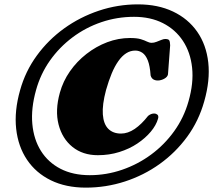

<svg xmlns="http://www.w3.org/2000/svg" viewBox="-20 -800 976 879"><path d="M373 59Q465 59 551.5 31Q638 3 711 -49.2Q784 -101.5 837 -174Q890 -246.5 915 -336Q942.5 -432.5 933.5 -513.8Q924.5 -595 882.8 -654.8Q841 -714.5 772 -747.2Q703 -780 611.5 -780Q519 -780 432.5 -751Q346 -722 273.5 -669.8Q201 -617.5 148.5 -545.5Q96 -473.5 72 -387Q45 -292 54 -210.5Q63 -129 103.8 -68.5Q144.5 -8 213 25.5Q281.5 59 373 59ZM391 2Q314 2 257.2 -27.2Q200.5 -56.5 167.5 -109Q134.5 -161.5 128 -232.5Q121.5 -303.5 145 -387.5Q165.5 -461.5 208.5 -522.5Q251.5 -583.5 311.8 -628.8Q372 -674 444 -698.5Q516 -723 593.5 -723Q669 -723 726 -694Q783 -665 817.5 -612.8Q852 -560.5 859.5 -490Q867 -419.5 843 -336Q822 -261.5 777.5 -199.5Q733 -137.5 672 -92.5Q611 -47.5 539 -22.8Q467 2 391 2ZM703.5 -256.5Q695 -226.5 670.2 -197Q645.5 -167.5 609 -143Q572.5 -118.5 526.2 -104Q480 -89.5 428 -89.5Q359 -89.5 312 -127.2Q265 -165 248.2 -229.8Q231.5 -294.5 254 -375.5Q268.5 -428 300.2 -473.5Q332 -519 376 -553.2Q420 -587.5 471 -606.8Q522 -626 575 -626Q607 -626 624.8 -620.5Q642.5 -615 653.2 -609.5Q664 -604 674.5 -604Q685 -604 696.5 -608.5Q708 -613 718.5 -617.2Q729 -621.5 736 -621.5Q751.5 -621.5 755 -615Q758.5 -608.5 759 -592.5L749.5 -465.5Q750 -452.5 738.5 -443.8Q727 -435 710 -432Q695.5 -430 684.5 -435.2Q673.5 -440.5 669.5 -454.5Q666.5 -498.5 656.8 -523.2Q647 -548 632 -558.2Q617 -568.5 599.5 -568.5Q577 -568.5 557.8 -556.2Q538.5 -544 521.8 -520.2Q505 -496.5 491.2 -463.2Q477.5 -430 465.5 -388Q447.5 -320.5 450.8 -276.2Q454 -232 475.8 -210.2Q497.5 -188.5 534 -188.5Q565.5 -188.5 596.8 -209.8Q628 -231 658 -269.5Q665 -275 671.2 -277.5Q677.5 -280 683.2 -280.2Q689 -280.5 694 -279Q709 -273 703.5 -256.5Z"/></svg>

Font: Fraunces Black
Style: Italic
Weight: 900
Italic angle: -16°
Version: Version 1.000;[b76b70a41]